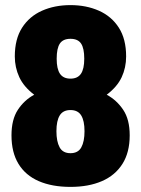

<svg xmlns="http://www.w3.org/2000/svg" viewBox="-20 -720 552 752"><path d="M256 12Q184 12 132 -10.5Q80 -33 52.5 -78Q25 -123 25 -190Q25 -252 50 -290Q75 -328 114 -349Q73 -380 55.5 -418Q38 -456 38 -499Q38 -567 66.5 -611.5Q95 -656 144.5 -678Q194 -700 256 -700Q318 -700 367.5 -678Q417 -656 445.5 -611.5Q474 -567 474 -499Q474 -455 456.5 -417.5Q439 -380 398 -349Q437 -328 462.5 -290Q488 -252 488 -190Q488 -123 459.5 -78Q431 -33 379 -10.5Q327 12 256 12ZM256 -120Q286 -120 298.5 -143Q311 -166 311 -206Q311 -247 298 -268Q285 -289 256 -289Q227 -289 214 -268Q201 -247 201 -206Q201 -166 213.5 -143Q226 -120 256 -120ZM256 -412Q284 -412 297 -431Q310 -450 310 -490Q310 -531 297.5 -549.5Q285 -568 256 -568Q227 -568 214.5 -549.5Q202 -531 202 -490Q202 -450 215 -431Q228 -412 256 -412Z"/></svg>

Font: Archivo Condensed Black
Style: Regular
Weight: 900
Width: 3
Designer: Hector Gatti
Foundry: Omnibus-Type
Version: Version 2.001